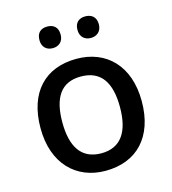

<svg xmlns="http://www.w3.org/2000/svg" viewBox="-111 -827 830 927"><g transform="rotate(-15 304.5 -363.0)"><path d="M157 -682C157 -646 180 -628 210 -628C239 -628 263 -646 263 -682C263 -721 239 -736 210 -736C180 -736 157 -721 157 -682ZM347 -682C347 -646 371 -628 400 -628C429 -628 454 -646 454 -682C454 -721 429 -736 400 -736C371 -736 347 -721 347 -682ZM558 -270C558 -449 453 -549 306 -549C149 -549 52 -449 52 -270C52 -91 158 10 303 10C459 10 558 -91 558 -270ZM161 -270C161 -392 204 -461 304 -461C405 -461 449 -392 449 -270C449 -149 405 -77 305 -77C205 -77 161 -149 161 -270Z"/></g></svg>

Font: Noto Sans Devanagari UI Medium
Style: Regular
Weight: 500
Designer: Jelle Bosma - Monotype Design Team
Foundry: Monotype Imaging Inc.
Version: Version 2.004